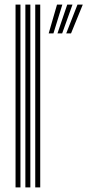

<svg xmlns="http://www.w3.org/2000/svg" viewBox="-20 -820 382 840"><path d="M134.2 0V-800H156V0ZM48 0V-800H69.5V0ZM91 0V-800H112.8V0ZM269.8 -674 319 -800H342.2L290.8 -674ZM193 -674 229.5 -800H252.8L213.8 -674ZM231.5 -674 274.2 -800H297.2L252 -674Z"/></svg>

Font: Big Shoulders Inline Display Thin
Style: Bold
Weight: 700
Version: Version 2.002